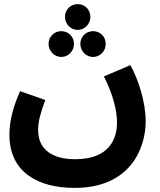

<svg xmlns="http://www.w3.org/2000/svg" viewBox="-20 -686 781 937"><path d="M359 -540C394 -540 421 -569 421 -604C421 -639 394 -666 359 -666C325 -666 297 -639 297 -604C297 -569 325 -540 359 -540ZM279 -408C314 -408 341 -437 341 -472C341 -507 314 -534 279 -534C245 -534 217 -507 217 -472C217 -437 245 -408 279 -408ZM434 -408C469 -408 496 -437 496 -472C496 -507 469 -534 434 -534C400 -534 372 -507 372 -472C372 -437 400 -408 434 -408ZM26 -28C26 157 169 231 344 231C616 231 691 38 691 -95C691 -185 656 -298 616 -368L487 -313C535 -218 551 -142 551 -88C551 -7 512 91 347 91C238 91 166 46 166 -52C166 -94 178 -135 201 -198L78 -241C34 -143 26 -74 26 -28Z"/></svg>

Font: Noto Sans Arabic UI
Style: Bold
Weight: 700
Designer: Monotype Design Team, Nadine Chahine and Nizar Qandah
Foundry: Monotype Imaging Inc.
Version: Version 2.010